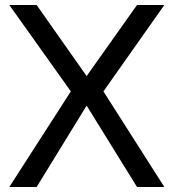

<svg xmlns="http://www.w3.org/2000/svg" viewBox="-20 -745 692 765"><path d="M634.8 -725.1 392.1 -380.9 634.8 0H525.9L325.2 -324.2L126 0H17.1L262.2 -380.9L17.1 -725.1H126L325.2 -441.9L525.9 -725.1Z"/></svg>

Font: Stilu
Style: Regular
Weight: 400
Designer: Genilson Lima Santos
Foundry: Genilson Lima Santos
Version: Version 1.200;PS 001.200;hotconv 1.0.88;makeotf.lib2.5.64775